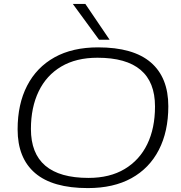

<svg xmlns="http://www.w3.org/2000/svg" viewBox="-20 -952 927 981"><path d="M429 9Q249 9 159.5 -67.5Q70 -144 70 -291Q70 -420 118.5 -514Q167 -608 258.5 -659Q350 -710 481 -710Q661 -710 750.5 -633Q840 -556 840 -409Q840 -280 791.5 -186Q743 -92 651.5 -41.5Q560 9 429 9ZM432 -43Q541 -43 617 -88.5Q693 -134 732.5 -215.5Q772 -297 772 -408Q772 -657 478 -657Q369 -657 293 -612Q217 -567 177.5 -485Q138 -403 138 -293Q138 -43 432 -43ZM486 -749 352 -932H416L540 -749Z"/></svg>

Font: Georama Expanded Light
Style: Italic
Weight: 300
Width: 7
Italic angle: -9°
Designer: Jean-Baptiste Levee
Foundry: Production Type
Version: Version 1.000